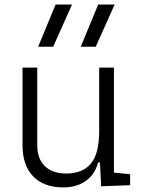

<svg xmlns="http://www.w3.org/2000/svg" viewBox="-20 -815 626 845"><path d="M258.3 9.8Q172.9 9.8 126 -38.8Q79.1 -87.4 79.1 -175.8V-517.6H144V-175.8Q144 -115.7 177.7 -83.5Q211.4 -51.3 271.5 -51.3Q342.8 -51.3 379.6 -94.5Q416.5 -137.7 416.5 -239.3V-517.6H481.4V-55.2L552.7 -48.3V0L425.3 4.9L419.9 -99.6H411.6Q397.9 -47.4 357.7 -18.8Q317.4 9.8 258.3 9.8ZM147.9 -609.4 224.6 -794.9H296.9L213.9 -609.4ZM335.4 -609.4 412.1 -794.9H484.4L401.4 -609.4Z"/></svg>

Font: CaskaydiaMono NF Light
Style: Regular
Weight: 300
Designer: Aaron Bell
Foundry: Saja Typeworks
Version: Version 2111.001; ttfautohint (v1.8.4);Nerd Fonts 3.1.1